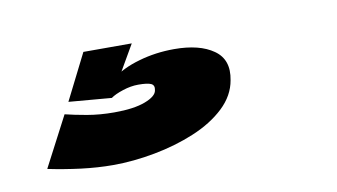

<svg xmlns="http://www.w3.org/2000/svg" viewBox="-37 -67 596 340"><g transform="rotate(-10 261.0 103.0)"><path d="M143.5 206.5Q180.5 206.5 219 199.2Q257.5 192 291.2 178Q325 164 347.5 142.8Q370 121.5 374.5 94.5Q381.5 58.5 356.2 40.8Q331 23 285.5 23Q252 23 221.8 31.8Q191.5 40.5 174.5 54.5L162 89Q169.5 83.5 184 78.8Q198.5 74 212 74Q228.5 74 235 77Q241.5 80 239.5 89Q238 99.5 217.8 107.2Q197.5 115 162 115Q136 115 113.2 111Q90.5 107 74.5 103L27.5 193Q56.5 199 86.5 202.8Q116.5 206.5 143.5 206.5ZM162 89 213.5 0H126.5L85 82.5Z"/></g></svg>

Font: Anybody Expanded ExtraBold
Style: Italic
Weight: 800
Width: 7
Italic angle: -10°
Version: Version 1.113;gftools[0.9.25]